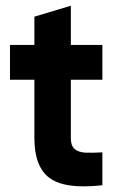

<svg xmlns="http://www.w3.org/2000/svg" viewBox="-20 -660 425 684"><path d="M344.7 -376Q316.4 -376 232.4 -376Q232.4 -324.2 232.4 -168Q232.4 -141.6 245.1 -129.9Q257.8 -118.2 283.2 -116.2Q307.6 -115.2 344.7 -117.2Q344.7 -78.1 344.7 0Q308.6 3.9 278.3 3.9Q197.3 3.9 157.2 -25.4Q102.5 -65.4 102.5 -168Q102.5 -237.3 102.5 -376Q81.1 -376 15.6 -376Q15.6 -407.2 15.6 -500Q38.1 -500 102.5 -500Q102.5 -525.4 102.5 -600.6Q134.8 -610.4 232.4 -639.6Q232.4 -605.5 232.4 -500Q259.8 -500 344.7 -500Q344.7 -468.8 344.7 -376Z"/></svg>

Font: LeFont
Style: Regular
Weight: 700
Designer: Leryon MEDIA
Version: Version 1.0